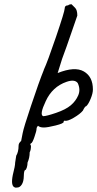

<svg xmlns="http://www.w3.org/2000/svg" viewBox="-20 -654 455 899"><path d="M344 -265Q330 -284 292 -271Q225 -248 194 -180Q164 -117 182 -110Q197 -110 242.5 -125.5Q288 -141 311.5 -161Q335 -181 346.5 -208Q358 -235 344 -265ZM79 6 86 -30Q91 -57 125 -158Q163 -272 185 -326V-327Q202 -363 242.5 -482Q283 -601 283 -615Q283 -629 299 -629Q304 -634 315 -634L331 -618Q342 -608 342 -581Q337 -568 314.5 -501.5Q292 -435 271 -379L250 -312Q330 -344 372.5 -319.5Q415 -295 415 -235Q415 -217 404.5 -191.5Q394 -166 384 -157Q378 -157 368 -136Q355 -120 325 -102.5Q295 -85 283 -89Q278 -89 278 -83Q278 -76 240.5 -66.5Q203 -57 185 -57Q167 -57 158 -65Q151 -58 151 -49.5Q151 -41 141 -12Q131 17 125 17Q119 22 125 28Q125 49 119 59Q119 85 109 107Q109 119 105.5 130.5Q102 142 98 142Q92 144 91.5 170Q91 196 82 210Q73 224 61 224Q60 224 56.5 224.5Q53 225 51 224Q29 219 40 165Q51 123 51 107L56 75Q67 57 67 28Q67 16 79 6Z"/></svg>

Font: Caveat
Style: Regular
Weight: 400
Designer: Pablo Impallari
Foundry: Creative Lab NY
Version: Version 1.096; ttfautohint (v1.3)